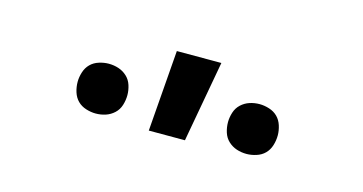

<svg xmlns="http://www.w3.org/2000/svg" viewBox="-34 -854 669 354"><g transform="rotate(15 300.0 -677.5)"><path d="M259 -600 271 -755H356L328 -600ZM444 -605Q434 -605 425 -608Q416 -611 409 -617.5Q402 -624 399 -633.5Q396 -643 396 -653Q396 -662 399 -671.5Q402 -681 409 -687.5Q416 -694 425 -697Q434 -700 444 -700Q453 -700 462.5 -697Q472 -694 478.5 -687.5Q485 -681 488 -671.5Q491 -662 491 -653Q491 -643 488 -633.5Q485 -624 478.5 -617.5Q472 -611 462.5 -608Q453 -605 444 -605ZM156 -605Q147 -605 137.5 -608Q128 -611 121.5 -617.5Q115 -624 112 -633.5Q109 -643 109 -653Q109 -662 112 -671.5Q115 -681 121.5 -687.5Q128 -694 137.5 -697Q147 -700 156 -700Q166 -700 175 -697Q184 -694 191 -687.5Q198 -681 201 -671.5Q204 -662 204 -653Q204 -643 201 -633.5Q198 -624 191 -617.5Q184 -611 175 -608Q166 -605 156 -605Z"/></g></svg>

Font: Iosevka Fixed Extended
Style: Regular
Weight: 400
Width: 7
Monospace: yes
Designer: Belleve Invis
Foundry: Belleve Invis
Version: Version 24.1.1; ttfautohint (v1.8.4)